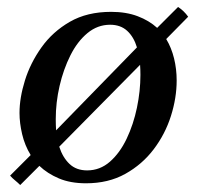

<svg xmlns="http://www.w3.org/2000/svg" viewBox="-20 -514 567 551"><path d="M487 -283Q487 -233 470.5 -181Q454 -129 421 -85.5Q388 -42 339.5 -15Q291 12 227 12Q182 12 149 -2Q116 -16 93 -38L38 17Q31 10 23 3.5Q15 -3 9 -10L68 -69Q51 -97 43.5 -129Q36 -161 36 -190Q36 -233 51.5 -283Q67 -333 99 -378Q131 -423 180.5 -451.5Q230 -480 299 -480Q342 -480 375 -467.5Q408 -455 431 -434L491 -494Q508 -483 520 -466L457 -402Q472 -377 479.5 -346.5Q487 -316 487 -283ZM383 -299Q383 -314 382 -328L150 -93Q160 -62 179.5 -43.5Q199 -25 230 -25Q267 -25 295.5 -50Q324 -75 343.5 -116Q363 -157 373 -205Q383 -253 383 -299ZM141 -140 373 -378Q364 -408 345 -425.5Q326 -443 296 -443Q260 -443 231 -419Q202 -395 182 -355Q162 -315 151 -267.5Q140 -220 140 -172Q140 -155 141 -140Z"/></svg>

Font: Castoro
Style: Italic
Weight: 400
Italic angle: -11°
Designer: John Hudson with Paul Hanslow, assisted by Kaja Sojewska.
Foundry: Tiro Typeworks Ltd.
Version: Version 2.04